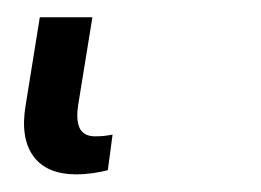

<svg xmlns="http://www.w3.org/2000/svg" viewBox="-20 33 298 219"><path d="M67.4 231.9Q33.2 231.9 18.1 211.2Q2.9 190.4 9.3 152.8L25.4 52.7H85.4L69.3 151.9Q66.4 170.4 71 179.4Q75.7 188.5 88.4 188.5Q94.2 188.5 98.9 188Q103.5 187.5 108.4 186.5L103 227.1Q96.2 229 85.9 230.5Q75.7 231.9 67.4 231.9Z"/></svg>

Font: Inter Light
Style: Italic
Weight: 300
Italic angle: -9.3988°
Designer: Rasmus Andersson
Foundry: rsms
Version: Version 4.001;git-66647c0bb